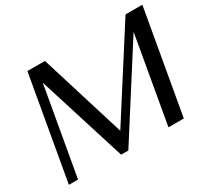

<svg xmlns="http://www.w3.org/2000/svg" viewBox="-140 -914 1213 1127"><g transform="rotate(-30 466.5 -350.0)"><path d="M933 -700 810 0H706L809 -588L434 0H385L198 -596L93 0H31L154 -700H273L451 -124L819 -700Z"/></g></svg>

Font: Fahkwang
Style: Italic
Weight: 400
Italic angle: -10°
Version: Version 1.000; ttfautohint (v1.6)